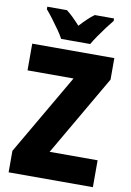

<svg xmlns="http://www.w3.org/2000/svg" viewBox="-100 -988 713 1048"><g transform="rotate(10 256.5 -463.5)"><path d="M491 0H24V-119L284 -566H29V-714H484V-595L225 -149H491ZM180 -767Q170 -786 150.5 -814Q131 -842 110.5 -869Q90 -896 75 -913V-927H184Q202 -913 220 -895.5Q238 -878 260 -854Q282 -878 301 -896Q320 -914 338 -927H445V-913Q430 -895 410 -868.5Q390 -842 371.5 -815Q353 -788 341 -767Z"/></g></svg>

Font: Noto Sans Gujarati Condensed Black
Style: Regular
Weight: 900
Width: 3
Designer: Jelle Bosma - Monotype Design Team, Universal Thirst
Foundry: Monotype Imaging Inc.
Version: Version 2.106; ttfautohint (v1.8.4.7-5d5b)